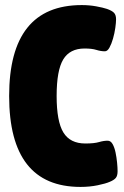

<svg xmlns="http://www.w3.org/2000/svg" viewBox="-20 -728 490 756"><path d="M297 8Q16 8 16 -350Q16 -708 302 -708Q332 -708 359 -703Q386 -698 401 -693Q421 -686 429 -677.5Q437 -669 437 -652Q437 -639 434 -618Q431 -597 425 -576Q419 -555 411 -540.5Q403 -526 393 -526Q377 -526 359.5 -531.5Q342 -537 313 -537Q255 -537 229 -494Q203 -451 203 -350Q203 -250 229.5 -206.5Q256 -163 316 -163Q351 -163 369.5 -168.5Q388 -174 404 -174Q416 -174 423.5 -160.5Q431 -147 435 -127.5Q439 -108 441 -88Q443 -68 443 -54Q443 -36 436 -27.5Q429 -19 412 -12Q396 -5 364.5 1.5Q333 8 297 8Z"/></svg>

Font: Asap Condensed Black
Style: Regular
Weight: 900
Width: 3
Designer: Pablo Cosgaya
Foundry: Omnibus-Type
Version: Version 3.001; ttfautohint (v1.8.4.7-5d5b)